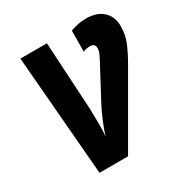

<svg xmlns="http://www.w3.org/2000/svg" viewBox="-167 -857 950 990"><g transform="rotate(-30 308.0 -362.0)"><path d="M143 0H313L552 -414Q581 -465 598.5 -507.5Q616 -550 616 -600Q616 -657 580 -690.5Q544 -724 479 -724Q453 -724 428 -718.5Q403 -713 386 -706L385 -581Q403 -590 426 -590Q456 -590 456 -561Q456 -546 446 -524.5Q436 -503 408 -452L326 -298Q315 -278 294.5 -230Q274 -182 264 -147Q267 -178 266.5 -226Q266 -274 265 -312L242 -714H84Z"/></g></svg>

Font: Noto Sans Display Extra
Style: Italic
Weight: 800
Italic angle: -12°
Designer: Monotype Design Team
Foundry: Monotype Imaging Inc.
Version: Version 1.900